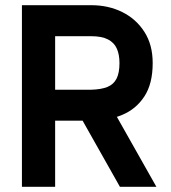

<svg xmlns="http://www.w3.org/2000/svg" viewBox="-20 -720 660 740"><path d="M64.5 -700H192.5V0H64.5ZM84.5 -374.2H331.2V-254.8H84.5ZM84.5 -700H331.2V-580.5H84.5ZM331.2 -580.5V-700Q398 -700 451.4 -673.4Q504.8 -646.8 536.6 -597.1Q568.5 -547.5 568.5 -476.8Q568.5 -397.5 536.6 -348.6Q504.8 -299.8 451.4 -277.4Q398 -255 331.2 -254.8V-374.2Q370.5 -375.2 394.4 -385.1Q418.2 -395 429.4 -417.2Q440.5 -439.5 440.5 -476.8Q440.5 -509.8 430.2 -532.8Q420 -555.8 396.1 -568.1Q372.2 -580.5 331.2 -580.5ZM271.8 -302H412.2L582.8 0H442.2Z"/></svg>

Font: Haskoy
Style: Regular
Weight: 400
Designer: Ertekin Erdin
Foundry: Ertekin Erdin
Version: Version 1.500